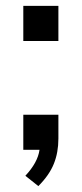

<svg xmlns="http://www.w3.org/2000/svg" viewBox="-20 -508 278 651"><path d="M59 -488H178V-369H59ZM59 -119H178V-38Q178 9 162.5 47.5Q147 86 110 123L66 88Q108 43 114 0H59Z"/></svg>

Font: wassup Sans
Style: Medium
Weight: 600
Version: Version 2.001